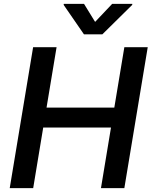

<svg xmlns="http://www.w3.org/2000/svg" viewBox="-20 -971 783 991"><path d="M30.2 0H151.3L203.1 -312.9H552.9L501.1 0H621.8L742.5 -727.3H621.8L570 -415.5H220.2L272 -727.3H150.9ZM308.6 -945.7 413.4 -793.7H508.2L662.3 -945.7L663 -951H558.9L470.9 -858L413.7 -951H309.3Z"/></svg>

Font: Magic Ui Pro Semi Bold
Style: Italic
Weight: 600
Italic angle: -9.39999°
Designer: Stefan Endress, Andreas Faust
Version: Version 1.000;FEAKit 1.0